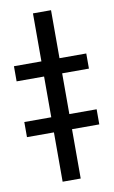

<svg xmlns="http://www.w3.org/2000/svg" viewBox="-109 -772 483 817"><g transform="rotate(-10 132.5 -363.5)"><path d="M171.9 -519.9H287.6V-454.5H171.9V-278.4H289.8V-213.1H171.9V0H93.8V-213.1H-22.7V-278.4H93.8V-454.5H-24.9V-519.9H93.8V-727.3H171.9Z"/></g></svg>

Font: Fast_Sans
Style: Regular
Weight: 400
Designer: Rasmus Andersson
Foundry: rsms
Version: Version 3.018;git-588b23468